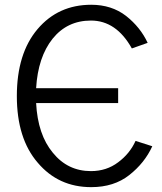

<svg xmlns="http://www.w3.org/2000/svg" viewBox="-20 -769 683 807"><path d="M50.8 -365.2Q50.8 -543.9 137.7 -646.5Q224.6 -749 363.3 -749Q449.2 -749 509.8 -702.1Q570.3 -654.3 600.6 -588.9Q578.1 -581.1 534.2 -565.4Q468.8 -682.6 362.3 -682.6Q262.7 -682.6 201.2 -606.4Q139.6 -529.3 131.8 -398.4Q247.1 -398.4 476.6 -398.4Q476.6 -382.8 476.6 -335.9Q390.6 -335.9 131.8 -335.9Q138.7 -203.1 202.1 -127Q264.6 -49.8 362.3 -49.8Q427.7 -49.8 476.6 -86.9Q525.4 -123 549.8 -176.8Q573.2 -168.9 620.1 -154.3Q587.9 -84 523.4 -33.2Q459 17.6 363.3 17.6Q225.6 17.6 138.7 -85Q50.8 -186.5 50.8 -365.2Z"/></svg>

Font: Gothic A1
Style: Regular
Weight: 400
Designer: HanYang I&C Co.,Ltd.
Version: Version 2.50